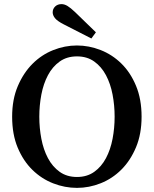

<svg xmlns="http://www.w3.org/2000/svg" viewBox="-20 -898 748 933"><path d="M171 -331Q171 -276 181 -223.5Q191 -171 213 -129.5Q235 -88 270 -63Q305 -38 354 -38Q403 -38 438 -63Q473 -88 495 -129.5Q517 -171 527 -223.5Q537 -276 537 -331Q537 -386 527 -438.5Q517 -491 495 -532.5Q473 -574 438 -599Q403 -624 354 -624Q305 -624 270 -599Q235 -574 213 -532.5Q191 -491 181 -438.5Q171 -386 171 -331ZM354 -677Q412 -677 468.5 -655Q525 -633 569.5 -589.5Q614 -546 641 -481Q668 -416 668 -331Q668 -247 641 -182.5Q614 -118 570 -74Q526 -30 469.5 -7.5Q413 15 354 15Q295 15 238.5 -7Q182 -29 137.5 -72.5Q93 -116 66 -180.5Q39 -245 39 -331Q39 -415 66.5 -479.5Q94 -544 138 -588Q182 -632 238.5 -654.5Q295 -677 354 -677ZM424 -711 289 -780Q258 -796 247 -810Q236 -824 236 -838Q236 -855 248 -866.5Q260 -878 279 -878Q293 -878 308 -869Q323 -860 345 -839L446 -741Z"/></svg>

Font: Source Serif Pro Semibold
Style: Regular
Weight: 600
Designer: Frank Grießhammer
Foundry: Adobe Systems Incorporated
Version: Version 1.014;PS Version 1.0;hotconv 1.0.73;makeotf.lib2.5.5